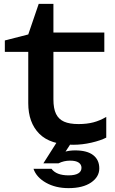

<svg xmlns="http://www.w3.org/2000/svg" viewBox="-20 -734 595 992"><path d="M5 -525 126 -556 180 -714H256V-566H519V-466H256V-221Q256 -173 269.5 -145.5Q283 -118 311 -105.5Q339 -93 386 -93Q429 -93 463 -102Q497 -111 529 -130V-23Q500 -8 452.5 3Q405 14 358 14Q239 14 182.5 -43.5Q126 -101 126 -201V-466H5ZM356 -8 303 73 268 72Q290 58 314 50.5Q338 43 368 43Q430 43 461.5 67.5Q493 92 493 136Q493 180 450.5 209Q408 238 334 238Q267 238 217.5 210Q168 182 153 138H246Q271 172 334 172Q367 172 384 162Q401 152 401 133Q401 116 386.5 106Q372 96 342 96Q310 96 282 110H204L279 -8Z"/></svg>

Font: Unbounded Variable
Style: Regular
Weight: 400
Designer: Luke Prowse, Jean-Baptiste Morizot, Fátima Lázaro, Florian Runge
Foundry: NaN
Version: Version 1.600;FEAKit 1.0